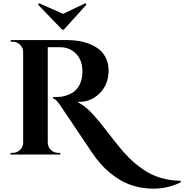

<svg xmlns="http://www.w3.org/2000/svg" viewBox="-20 -945 1125 1174"><path d="M370.6 -764.2 508.8 -917 502.4 -925.3 365.7 -860.4 218.8 -925.3 211.9 -917.5 359.4 -764.2ZM45.4 -700.2H388.2Q425.8 -700.2 460.7 -694.6Q495.6 -689 529.5 -675.3Q563.5 -661.6 588.4 -641.1Q613.3 -620.6 628.7 -587.6Q644 -554.7 644 -513.7Q644 -427.2 587.2 -372.3Q530.3 -317.4 451.7 -322.8Q478 -308.6 501 -290.8Q523.9 -272.9 548.1 -246.3Q572.3 -219.7 588.6 -199.7Q605 -179.7 635 -140.6Q665 -101.6 682.6 -79.6Q727.1 -22.5 767.3 18.1Q807.6 58.6 856.7 92Q905.8 125.5 962.6 142.6Q1019.5 159.7 1085 160.2V169.9Q1043.5 190.4 995.1 200.9Q946.8 211.4 887.2 207.5Q827.6 203.6 770 182.4Q712.4 161.1 651.6 111.1Q590.8 61 541.5 -13.7Q515.6 -51.3 447.8 -153.1Q379.9 -254.9 360.4 -282.7Q343.8 -309.1 330.8 -324Q317.9 -338.9 305.2 -342.3V-351.6Q330.1 -351.6 335.9 -352.1Q356.4 -352.5 376.7 -358.2Q397 -363.8 418.9 -375.7Q440.9 -387.7 457.5 -411.4Q474.1 -435.1 480.5 -467.8Q484.9 -490.2 483.9 -516.1Q481.4 -581.5 442.6 -618.9Q403.8 -656.2 347.7 -656.2H272V-72.8Q272.5 -46.9 291 -28.6Q309.6 -10.3 336.4 -10.3H348.6L349.1 0H44.9V-10.3H57.6Q83.5 -10.3 102.3 -28.1Q121.1 -45.9 121.6 -72.3V-627.4Q121.1 -653.3 102.3 -671.6Q83.5 -689.9 57.6 -689.9H45.4Z"/></svg>

Font: Cinzel Decorative Bold
Style: Regular
Weight: 700
Designer: Natanael Gama
Version: Version 1.001;PS 001.001;hotconv 1.0.56;makeotf.lib2.0.21325